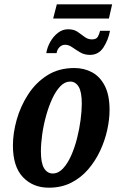

<svg xmlns="http://www.w3.org/2000/svg" viewBox="-20 -862 547 892"><path d="M227 -776 244 -842H501L486 -776ZM398 -607Q372 -607 352 -619Q332 -631 315.5 -642.5Q299 -654 283 -654Q267 -654 256 -642.5Q245 -631 243 -615H195Q199 -641 213 -666.5Q227 -692 248.5 -709Q270 -726 296 -726Q323 -726 340 -714.5Q357 -703 372.5 -691Q388 -679 407 -679Q427 -679 434 -690.5Q441 -702 445 -719H491Q483 -676 460.5 -641.5Q438 -607 398 -607ZM207 10Q133 10 86.5 -39Q40 -88 40 -186Q40 -243 57.5 -305.5Q75 -368 110.5 -423Q146 -478 199.5 -512Q253 -546 325 -546Q371 -546 408 -526Q445 -506 467 -463Q489 -420 489 -351Q489 -307 478 -257.5Q467 -208 445 -161Q423 -114 389.5 -75Q356 -36 310.5 -13Q265 10 207 10ZM225 -56Q251 -56 272.5 -79Q294 -102 310.5 -139Q327 -176 338 -219.5Q349 -263 354.5 -305.5Q360 -348 360 -380Q360 -435 345.5 -459Q331 -483 306 -483Q281 -483 260 -461Q239 -439 222.5 -403Q206 -367 194 -323.5Q182 -280 176 -237Q170 -194 170 -159Q170 -104 185 -80Q200 -56 225 -56Z"/></svg>

Font: Noto Serif ExtraCondensed
Style: Bold Italic
Weight: 700
Width: 2
Italic angle: -12°
Designer: Monotype Design Team
Foundry: Monotype Imaging Inc.
Version: Version 2.013; ttfautohint (v1.8.4.7-5d5b)